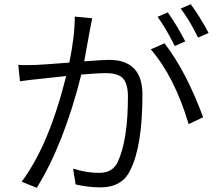

<svg xmlns="http://www.w3.org/2000/svg" viewBox="-20 -863 1040 914"><path d="M763 -657Q866 -524 947 -305L878 -272Q812 -495 698 -628ZM779 -804Q826 -736 862 -666L812 -644Q769 -730 730 -783ZM888 -843Q934 -780 973 -706L923 -684Q879 -773 840 -822ZM67 -554Q96 -552 153 -554Q182 -555 310 -565Q336 -690 336 -784L419 -776Q413 -749 408 -721Q387 -601 381 -571Q469 -578 499 -578Q658 -578 658 -413Q658 -166 600 -53Q562 29 457 29Q402 29 340 15L328 -60Q394 -40 451 -40Q517 -40 541 -93Q589 -197 589 -404Q589 -470 560 -495Q536 -515 482 -515Q448 -515 367 -508Q284 -177 155 31L83 2Q213 -171 295 -501L119 -482L75 -476Z"/></svg>

Font: Source Han Sans CN Normal
Style: Regular
Weight: 350
Designer: Ryoko NISHIZUKA 西塚涼子 (kana, bopomofo & ideographs); Paul D. Hunt (Latin, Greek & Cyrillic); Sandoll Communications 산돌커뮤니
Foundry: Adobe
Version: Version 2.004;hotconv 1.0.118;makeotfexe 2.5.65603